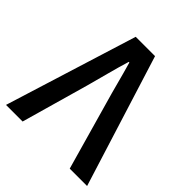

<svg xmlns="http://www.w3.org/2000/svg" viewBox="-184 -777 899 899"><g transform="rotate(45 265.5 -327.5)"><path d="M201 -655 -3 0H107L202 -335C223 -410 238 -474 261 -549H265C287 -474 302 -410 324 -335L419 0H534L329 -655Z"/></g></svg>

Font: Cambridge Sans Medium
Style: Regular
Weight: 500
Version: Version 2.020;PS 002.020;hotconv 1.0.88;makeotf.lib2.5.64775